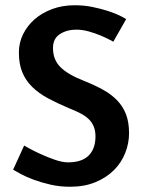

<svg xmlns="http://www.w3.org/2000/svg" viewBox="-20 -706 547 732"><path d="M265 -686Q300 -686 332 -679.5Q364 -673 390.5 -664.5Q417 -656 435.5 -647Q454 -638 461 -633L412 -547L399 -554Q386 -561 365 -570Q344 -579 319 -586Q294 -593 271 -593Q235 -593 208.5 -576Q182 -559 182 -523Q182 -478 211 -449.5Q240 -421 302 -397Q342 -381 373.5 -363.5Q405 -346 427 -323Q449 -300 460.5 -270Q472 -240 472 -198Q472 -160 457.5 -123Q443 -86 414.5 -57.5Q386 -29 344 -11.5Q302 6 247 6Q208 6 173 -2Q138 -10 109.5 -20.5Q81 -31 60.5 -42Q40 -53 30 -59L72 -151L90 -141Q108 -131 134 -119Q160 -107 189 -97Q218 -87 239 -87Q292 -87 318 -113Q344 -139 344 -186Q344 -208 337 -224.5Q330 -241 317 -253Q304 -265 285.5 -274.5Q267 -284 244 -293Q199 -312 163.5 -331Q128 -350 103 -374.5Q78 -399 65 -430.5Q52 -462 52 -506Q52 -543 68 -575.5Q84 -608 112 -632.5Q140 -657 179 -671.5Q218 -686 265 -686Z"/></svg>

Font: Amaranth
Style: Regular
Weight: 400
Designer: Gesine Todt
Foundry: Gesine Todt
Version: Version 1.001